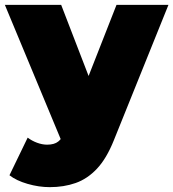

<svg xmlns="http://www.w3.org/2000/svg" viewBox="-35 -567 714 791"><path d="M170 204Q125 204 78.5 190.5Q32 177 4 155L79 0Q96 13 117.5 21Q139 29 159 29Q189 29 205 16Q210 12 215 6L-15 -547H217L330 -254L445 -547H659L434 11Q404 86 364.5 128Q325 170 276.5 187Q228 204 170 204Z"/></svg>

Font: Montserrat Thin Black
Style: Regular
Weight: 900
Version: Version 9.000